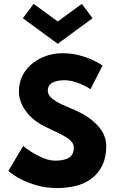

<svg xmlns="http://www.w3.org/2000/svg" viewBox="-20 -942 578 974"><path d="M270.5 12Q213.5 12 167 -1.5Q78.5 -27 22.5 -75L97.5 -201.5Q133.5 -172 176 -151Q221.5 -127 259 -127Q296 -127 319 -136.5Q354.5 -151 354.5 -192Q354.5 -211.5 340.5 -226Q326.5 -240.5 303 -253.2Q279.5 -266 250.5 -279.5Q228.5 -289.5 205.5 -301Q146.5 -330.5 111.2 -378.2Q76 -426 76 -478.5Q76 -525.5 95.5 -561.5Q115 -597.5 147 -622.2Q179 -647 217.8 -659.5Q256.5 -672 295 -672Q341 -672 378.5 -662.5Q449.5 -644.5 500 -609.5L439 -489.5Q405 -513 355 -528Q331 -535 305.5 -535Q269 -535 245.8 -522.5Q222.5 -510 222.5 -481.5Q222.5 -461 241.8 -444.5Q261 -428 292 -413Q316.5 -401.5 365 -381Q425.5 -355 468 -313Q519 -262.5 519 -201Q519 -144.5 499.2 -103.5Q479.5 -62.5 444.8 -36.2Q410 -10 364.2 1Q318.5 12 270.5 12ZM273 -720 96 -849.5 150.5 -922.5 273 -833 395 -922.5 449.5 -849.5Z"/></svg>

Font: Lucymar Sans
Style: Bold
Weight: 700
Foundry: The League of Moveable Type (original font) / Main changes by Cristiano Sobral with portions from Mirco Monsees
Version: Version 2.001;August 30, 2020;FontCreator 13.0.0.2681 64-bit